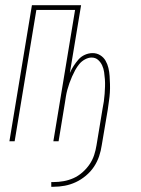

<svg xmlns="http://www.w3.org/2000/svg" viewBox="-20 -540 540 734"><path d="M176 174V156H185Q204 156 223.5 152.5Q243 149 261 141Q279 133 295 119Q311 105 322.5 88Q334 71 340 52.5Q346 34 349 15L372 -124Q375 -138 377 -152.5Q379 -167 380 -181Q381 -195 381.5 -209Q382 -223 381 -237Q380 -251 378 -264.5Q376 -278 370.5 -290Q365 -302 355 -311Q345 -320 330 -320Q318 -320 305 -313Q292 -306 283 -295Q274 -284 267.5 -272Q261 -260 255.5 -247.5Q250 -235 245.5 -222.5Q241 -210 237.5 -197Q234 -184 232 -171.5Q230 -159 228 -146L204 0H184L267 -502H119L36 0H16L102 -520H290L247 -261Q253 -275 261.5 -288Q270 -301 280 -312.5Q290 -324 304.5 -330.5Q319 -337 334 -337Q350 -337 363 -329Q376 -321 383.5 -308Q391 -295 394.5 -280Q398 -265 399 -249.5Q400 -234 400.5 -218Q401 -202 400 -186Q399 -170 396.5 -153.5Q394 -137 392 -121L369 15Q366 36 359 57Q352 78 339.5 97Q327 116 308.5 131.5Q290 147 269.5 156.5Q249 166 227.5 170Q206 174 185 174Z"/></svg>

Font: Iosevka Thin Oblique
Style: Regular
Weight: 100
Italic angle: -9°
Monospace: yes
Designer: Belleve Invis
Foundry: Belleve Invis
Version: Version 32.5.0; ttfautohint (v1.8.4)